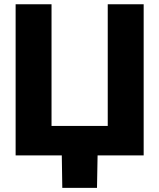

<svg xmlns="http://www.w3.org/2000/svg" viewBox="-20 -748 767 924"><path d="M671.4 0H55.2V-727.5H228V-142.1H498.5V-727.5H671.4ZM279.8 156.2 276.9 -31.2H450.2L446.8 156.2Z"/></svg>

Font: Inter 17pt ExtraBold
Style: Regular
Weight: 800
Version: Version 4.001;git-66647c0bb